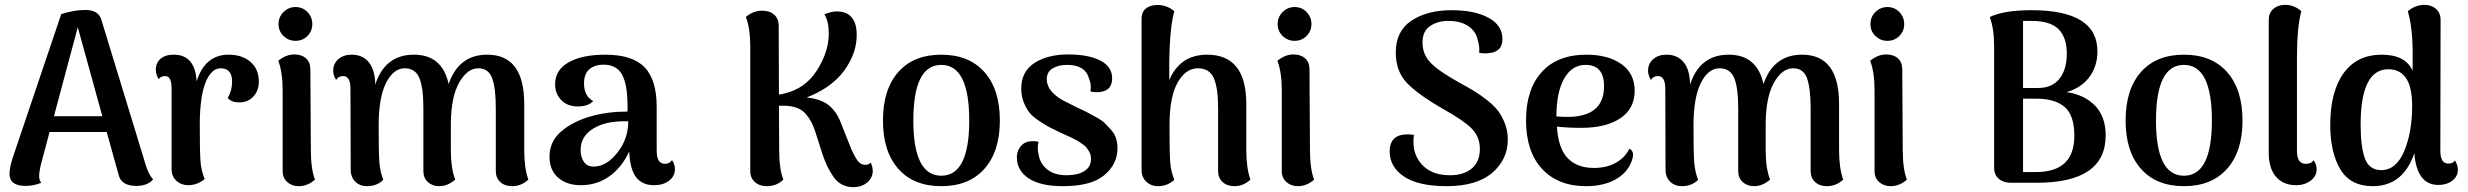

<svg xmlns="http://www.w3.org/2000/svg" viewBox="-20 -752 10153 790"><path d="M580 -72Q592 -33 610 -14Q587 13 541 13Q479 13 468 -33L419 -209H184L147 -70Q141 -42 141 -29Q141 -9 150 0Q118 13 85 13Q19 13 19 -37Q19 -58 31 -99L232 -694Q285 -711 331 -711Q385 -711 397 -671ZM202 -274H401L300 -640Z M921 -527Q976 -527 1010.5 -497.5Q1045 -468 1045 -416Q1045 -380 1023.5 -356Q1002 -332 970 -331Q933 -329 917 -349Q935 -379 935 -416Q935 -471 888 -471Q849 -471 825.5 -412Q802 -353 802 -237Q802 -125 805 -87.5Q808 -50 822 -15Q791 10 754 10Q726 10 706 -8Q686 -26 686 -57V-387Q686 -439 660 -439Q641 -439 633 -426Q621 -446 621 -465Q621 -493 640.5 -510Q660 -527 695 -527Q783 -527 789 -417Q823 -527 921 -527Z M1245 -604Q1225 -584 1196 -584Q1167 -584 1146.5 -604Q1126 -624 1126 -653Q1126 -682 1146.5 -702.5Q1167 -723 1196 -723Q1225 -723 1245 -702.5Q1265 -682 1265 -653Q1265 -624 1245 -604ZM1259 -135Q1259 -57 1276 -13Q1246 14 1209 14Q1181 14 1162 -3Q1143 -20 1143 -48V-380Q1143 -455 1125 -502Q1157 -528 1191 -528Q1221 -528 1239 -512Q1257 -496 1257 -467Z M2137 -135Q2137 -60 2154 -13Q2125 14 2087 14Q2057 14 2038.5 -3Q2020 -20 2020 -48V-307Q2020 -387 2005.5 -429Q1991 -471 1948 -471Q1903 -471 1869.5 -412.5Q1836 -354 1835 -244V-135Q1835 -60 1853 -13Q1822 14 1787 14Q1759 14 1740.5 -3Q1722 -20 1722 -48V-307Q1722 -391 1705.5 -431Q1689 -471 1645 -471Q1599 -471 1568.5 -411Q1538 -351 1538 -234Q1538 -122 1541 -84Q1544 -46 1557 -12Q1531 14 1490 14Q1461 14 1442 -4.5Q1423 -23 1423 -54L1422 -386Q1422 -439 1392 -439Q1372 -439 1363 -423Q1351 -442 1351 -461Q1351 -490 1372 -508.5Q1393 -527 1427 -527Q1472 -527 1497.5 -496Q1523 -465 1524 -404Q1564 -527 1683 -527Q1800 -527 1826 -406Q1867 -527 1985 -527Q2137 -527 2137 -324Z M2745 -93Q2757 -77 2757 -55Q2757 -27 2733 -8.5Q2709 10 2671 10Q2623 10 2597.5 -22.5Q2572 -55 2569 -129Q2540 -65 2488.5 -27.5Q2437 10 2370 10Q2312 10 2276.5 -21Q2241 -52 2241 -107Q2241 -170 2289.5 -211.5Q2338 -253 2413 -274Q2481 -293 2562 -293V-318Q2562 -404 2539.5 -445Q2517 -486 2463 -486Q2428 -486 2405.5 -467.5Q2383 -449 2383 -409Q2383 -356 2421 -336Q2400 -314 2357 -314Q2315 -314 2289.5 -340Q2264 -366 2264 -405Q2264 -464 2319.5 -495.5Q2375 -527 2471 -527Q2581 -527 2631.5 -476Q2682 -425 2682 -311V-131Q2682 -78 2716 -78Q2735 -78 2745 -93ZM2430 -67Q2478 -70 2521.5 -125.5Q2565 -181 2565 -253Q2485 -255 2438 -232Q2369 -200 2369 -135Q2369 -104 2384 -84Q2399 -64 2430 -67Z M3563 -83Q3571 -64 3571 -49Q3571 -21 3548.5 -1.5Q3526 18 3491 18Q3465 18 3444 7Q3423 -4 3408 -26.5Q3393 -49 3384 -67.5Q3375 -86 3365 -115L3333 -215Q3325 -237 3317.5 -251.5Q3310 -266 3295.5 -283Q3281 -300 3258 -308.5Q3235 -317 3204 -317H3185L3186 -135Q3186 -57 3203 -13Q3176 14 3135 14Q3105 14 3086 -3Q3067 -20 3067 -48V-560Q3067 -635 3049 -682Q3078 -708 3117 -708Q3147 -708 3165.5 -691.5Q3184 -675 3184 -647L3185 -363Q3197 -364 3210 -368Q3294 -388 3342 -463.5Q3390 -539 3390 -614Q3390 -665 3372 -693Q3401 -705 3422 -705Q3505 -705 3505 -608Q3505 -532 3453.5 -461.5Q3402 -391 3299 -351Q3356 -345 3388 -320.5Q3420 -296 3438 -251L3483 -138Q3500 -101 3511 -88Q3522 -75 3538 -74Q3551 -72 3563 -83Z M3613 -256Q3613 -384 3676 -455.5Q3739 -527 3853 -527Q3967 -527 4030.5 -455.5Q4094 -384 4094 -256Q4094 -129 4030.5 -57.5Q3967 14 3853 14Q3739 14 3676 -57.5Q3613 -129 3613 -256ZM3968 -256Q3968 -485 3853 -485Q3738 -485 3738 -256Q3738 -29 3853 -29Q3968 -29 3968 -256Z M4354 14Q4260 14 4212 -18.5Q4164 -51 4164 -104Q4164 -135 4185.5 -156Q4207 -177 4253 -169Q4247 -144 4253 -119Q4258 -81 4287.5 -56Q4317 -31 4369 -31Q4414 -31 4441.5 -48Q4469 -65 4469 -98Q4469 -107 4467 -115Q4465 -123 4460 -130.5Q4455 -138 4451 -144Q4447 -150 4437.5 -156.5Q4428 -163 4422.5 -167Q4417 -171 4404.5 -177.5Q4392 -184 4386 -187Q4380 -190 4365 -196.5Q4350 -203 4344 -206Q4310 -222 4296 -229.5Q4282 -237 4255 -255Q4228 -273 4215.5 -289Q4203 -305 4192.5 -330.5Q4182 -356 4182 -387Q4182 -458 4236.5 -493Q4291 -528 4375 -528Q4458 -528 4507 -503Q4556 -478 4556 -430Q4556 -376 4500 -373Q4485 -372 4467 -375Q4471 -407 4461 -428Q4446 -485 4371 -485Q4335 -485 4311 -470.5Q4287 -456 4287 -426Q4287 -378 4350 -341Q4365 -333 4411 -310Q4442 -296 4452 -290.5Q4462 -285 4488 -271Q4514 -257 4525 -246Q4536 -235 4551 -218.5Q4566 -202 4572 -183Q4578 -164 4578 -142Q4578 -77 4524 -31.5Q4470 14 4354 14Z M5108 -135Q5108 -60 5125 -13Q5096 14 5059 14Q5029 14 5010.5 -3Q4992 -20 4992 -48V-307Q4992 -391 4974 -431Q4956 -471 4909 -471Q4858 -471 4825 -411.5Q4792 -352 4792 -237Q4792 -122 4795 -84Q4798 -46 4812 -12Q4783 14 4745 14Q4716 14 4696.5 -4.5Q4677 -23 4677 -54V-670Q4676 -699 4691.5 -714Q4707 -729 4733 -731Q4777 -735 4812 -706Q4793 -643 4791 -493V-422Q4835 -527 4947 -527Q5108 -527 5108 -324Z M5356 -604Q5336 -584 5307 -584Q5278 -584 5257.5 -604Q5237 -624 5237 -653Q5237 -682 5257.5 -702.5Q5278 -723 5307 -723Q5336 -723 5356 -702.5Q5376 -682 5376 -653Q5376 -624 5356 -604ZM5370 -135Q5370 -57 5387 -13Q5357 14 5320 14Q5292 14 5273 -3Q5254 -20 5254 -48V-380Q5254 -455 5236 -502Q5268 -528 5302 -528Q5332 -528 5350 -512Q5368 -496 5368 -467Z M5932 14Q5816 14 5757 -25.5Q5698 -65 5698 -129Q5698 -211 5798 -197Q5794 -175 5797 -147Q5804 -97 5842 -64Q5880 -31 5947 -31Q6002 -31 6035.5 -58.5Q6069 -86 6069 -139Q6069 -189 6036 -222.5Q6003 -256 5924 -300Q5817 -361 5770 -409.5Q5723 -458 5723 -536Q5723 -624 5787.5 -667Q5852 -710 5953 -710Q6047 -710 6104.5 -679Q6162 -648 6162 -591Q6162 -536 6101 -533Q6086 -531 6066 -535Q6069 -560 6060 -588Q6053 -623 6021.5 -644.5Q5990 -666 5939 -666Q5896 -666 5864.5 -645Q5833 -624 5833 -577Q5833 -528 5867 -493Q5901 -458 5990 -409Q6025 -390 6048.5 -375.5Q6072 -361 6100 -339Q6128 -317 6144.5 -295Q6161 -273 6172.5 -242.5Q6184 -212 6184 -178Q6184 -96 6120 -41Q6056 14 5932 14Z M6684 -140Q6710 -128 6692 -85Q6673 -38 6624 -12Q6575 14 6506 14Q6391 14 6325 -57Q6259 -128 6259 -257Q6259 -384 6323.5 -455.5Q6388 -527 6508 -527Q6596 -527 6651 -488.5Q6706 -450 6706 -378Q6706 -305 6647 -265.5Q6588 -226 6487 -226Q6430 -226 6386 -231Q6392 -140 6431 -100.5Q6470 -61 6538 -61Q6591 -61 6629 -82.5Q6667 -104 6684 -140ZM6504 -485Q6448 -485 6416 -429Q6384 -373 6384 -273Q6408 -271 6424 -271Q6580 -269 6580 -397Q6580 -485 6504 -485Z M7547 -135Q7547 -60 7564 -13Q7535 14 7497 14Q7467 14 7448.5 -3Q7430 -20 7430 -48V-307Q7430 -387 7415.5 -429Q7401 -471 7358 -471Q7313 -471 7279.5 -412.5Q7246 -354 7245 -244V-135Q7245 -60 7263 -13Q7232 14 7197 14Q7169 14 7150.5 -3Q7132 -20 7132 -48V-307Q7132 -391 7115.5 -431Q7099 -471 7055 -471Q7009 -471 6978.5 -411Q6948 -351 6948 -234Q6948 -122 6951 -84Q6954 -46 6967 -12Q6941 14 6900 14Q6871 14 6852 -4.5Q6833 -23 6833 -54L6832 -386Q6832 -439 6802 -439Q6782 -439 6773 -423Q6761 -442 6761 -461Q6761 -490 6782 -508.5Q6803 -527 6837 -527Q6882 -527 6907.5 -496Q6933 -465 6934 -404Q6974 -527 7093 -527Q7210 -527 7236 -406Q7277 -527 7395 -527Q7547 -527 7547 -324Z M7795 -604Q7775 -584 7746 -584Q7717 -584 7696.5 -604Q7676 -624 7676 -653Q7676 -682 7696.5 -702.5Q7717 -723 7746 -723Q7775 -723 7795 -702.5Q7815 -682 7815 -653Q7815 -624 7795 -604ZM7809 -135Q7809 -57 7826 -13Q7796 14 7759 14Q7731 14 7712 -3Q7693 -20 7693 -48V-380Q7693 -455 7675 -502Q7707 -528 7741 -528Q7771 -528 7789 -512Q7807 -496 7807 -467Z M8483 -373Q8558 -362 8601 -316.5Q8644 -271 8644 -195Q8644 0 8360 0H8253Q8223 0 8204 -16.5Q8185 -33 8185 -62V-560Q8185 -635 8167 -682Q8225 -710 8339 -710Q8610 -710 8610 -541Q8610 -479 8576.5 -434.5Q8543 -390 8483 -373ZM8339 -666H8304V-390H8363Q8422 -389 8453 -427Q8484 -465 8484 -532Q8484 -598 8450 -632Q8416 -666 8339 -666ZM8357 -44Q8515 -44 8515 -193Q8515 -279 8474.5 -312.5Q8434 -346 8359 -346H8304V-44Z M8726 -256Q8726 -384 8789 -455.5Q8852 -527 8966 -527Q9080 -527 9143.5 -455.5Q9207 -384 9207 -256Q9207 -129 9143.5 -57.5Q9080 14 8966 14Q8852 14 8789 -57.5Q8726 -129 8726 -256ZM9081 -256Q9081 -485 8966 -485Q8851 -485 8851 -256Q8851 -29 8966 -29Q9081 -29 9081 -256Z M9428 10Q9374 10 9344.5 -25Q9315 -60 9315 -121V-670Q9315 -699 9334 -715.5Q9353 -732 9382 -732Q9420 -732 9449 -706Q9431 -641 9431 -511V-131Q9431 -78 9467 -78Q9491 -78 9499 -93Q9512 -77 9512 -55Q9512 -27 9487 -8.5Q9462 10 9428 10Z M10081 -92Q10093 -73 10093 -53Q10093 -26 10070 -8.5Q10047 9 10013 9Q9924 9 9914 -122Q9868 14 9743 14Q9651 14 9609.5 -55.5Q9568 -125 9568 -237Q9568 -375 9623 -451Q9678 -527 9780 -527Q9877 -527 9907 -461V-535Q9907 -639 9887 -706Q9919 -732 9955 -732Q9984 -732 10003 -715.5Q10022 -699 10022 -670L10021 -131Q10021 -79 10054 -79Q10073 -79 10081 -92ZM9778 -52Q9839 -52 9872 -129.5Q9905 -207 9905 -317Q9905 -467 9807 -467Q9693 -467 9693 -239Q9693 -146 9711 -99Q9729 -52 9778 -52Z"/></svg>

Font: Arima Koshi Semi Bold
Style: Regular
Weight: 600
Designer: Joana Correia and Natanael Gama
Foundry: NDISCOVER
Version: Version 1.019;PS 001.019;hotconv 1.0.88;makeotf.lib2.5.64775